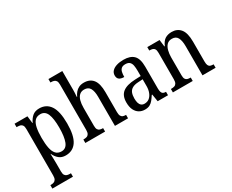

<svg xmlns="http://www.w3.org/2000/svg" viewBox="-135 -1250 2387 1977"><g transform="rotate(-30 1058.5 -261.5)"><path d="M15 237V196H22Q40 196 55.5 191Q71 186 80.5 170.5Q90 155 90 124V-427Q90 -457 81 -471.5Q72 -486 57 -490.5Q42 -495 23 -495H12V-536H165L175 -450H178Q197 -493 228 -519.5Q259 -546 309 -546Q393 -546 438 -479.5Q483 -413 483 -269Q483 -124 438 -56.5Q393 11 307 11Q260 11 229.5 -14Q199 -39 180 -80H177Q178 -56 179 -26.5Q180 3 180 34V129Q180 158 189.5 172.5Q199 187 214.5 191.5Q230 196 247 196H260V237ZM291 -47Q345 -47 368 -105.5Q391 -164 391 -272Q391 -379 368 -434Q345 -489 290 -489Q247 -489 223.5 -463.5Q200 -438 190 -389.5Q180 -341 180 -271Q180 -200 190 -150Q200 -100 224 -73.5Q248 -47 291 -47Z M544 0V-41H551Q570 -41 585.5 -46Q601 -51 610 -66.5Q619 -82 619 -113V-651Q619 -681 609.5 -695.5Q600 -710 584.5 -714.5Q569 -719 551 -719H544V-760H709V-534Q709 -517 708 -500Q707 -483 706 -470Q705 -457 705 -454H709Q720 -480 738 -501Q756 -522 781 -534Q806 -546 840 -546Q911 -546 948 -499Q985 -452 985 -349V-113Q985 -82 993.5 -66.5Q1002 -51 1016 -46Q1030 -41 1050 -41H1052V0H896V-346Q896 -411 876 -447Q856 -483 807 -483Q773 -483 751 -463Q729 -443 719 -406.5Q709 -370 709 -321V-108Q709 -79 718 -64.5Q727 -50 742.5 -45.5Q758 -41 777 -41H779V0Z M1249 10Q1212 10 1182.5 -7.5Q1153 -25 1135.5 -60.5Q1118 -96 1118 -150Q1118 -230 1166 -267.5Q1214 -305 1312 -309L1382 -312V-373Q1382 -410 1377 -437.5Q1372 -465 1355.5 -481Q1339 -497 1305 -497Q1274 -497 1258 -483Q1242 -469 1236.5 -444.5Q1231 -420 1231 -388Q1192 -388 1172.5 -403Q1153 -418 1153 -450Q1153 -481 1173.5 -502.5Q1194 -524 1229.5 -535Q1265 -546 1312 -546Q1391 -546 1431 -506.5Q1471 -467 1471 -372V-113Q1471 -85 1476.5 -69.5Q1482 -54 1493.5 -47.5Q1505 -41 1524 -41H1527V0H1404L1390 -87H1384Q1366 -59 1348.5 -37Q1331 -15 1308 -2.5Q1285 10 1249 10ZM1275 -45Q1309 -45 1332.5 -63.5Q1356 -82 1369.5 -115.5Q1383 -149 1383 -191V-273L1332 -270Q1286 -268 1259 -253Q1232 -238 1221 -211Q1210 -184 1210 -144Q1210 -113 1216.5 -91Q1223 -69 1238 -57Q1253 -45 1275 -45Z M1585 0V-41H1593Q1612 -41 1627.5 -46Q1643 -51 1652 -66.5Q1661 -82 1661 -113V-427Q1661 -457 1652.5 -471.5Q1644 -486 1628.5 -490.5Q1613 -495 1595 -495H1590V-536H1736L1746 -454H1751Q1774 -507 1806.5 -526.5Q1839 -546 1884 -546Q1951 -546 1988.5 -499Q2026 -452 2026 -349V-113Q2026 -82 2033.5 -66.5Q2041 -51 2055.5 -46Q2070 -41 2089 -41H2093V0H1937V-346Q1937 -411 1918 -447.5Q1899 -484 1851 -484Q1813 -484 1791 -461Q1769 -438 1759.5 -400.5Q1750 -363 1750 -321V-108Q1750 -79 1758.5 -64.5Q1767 -50 1782 -45.5Q1797 -41 1816 -41H1821V0Z"/></g></svg>

Font: Noto Serif Khmer Condensed
Style: Regular
Weight: 400
Width: 3
Designer: Danh Hong and the Monotype Design Team
Foundry: Monotype Imaging Inc.
Version: Version 2.004